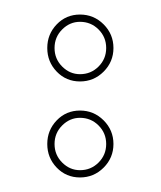

<svg xmlns="http://www.w3.org/2000/svg" viewBox="-20 -452 221 264"><path d="M58 -221.5Q45 -235 45 -254Q45 -273 58 -286.5Q71 -300 90 -300Q109 -300 122.5 -286.5Q136 -273 136 -254Q136 -235 122.5 -221.5Q109 -208 90 -208Q71 -208 58 -221.5ZM58 -353.5Q45 -367 45 -386Q45 -405 58 -418.5Q71 -432 90 -432Q109 -432 122.5 -418.5Q136 -405 136 -386Q136 -367 122.5 -353.5Q109 -340 90 -340Q71 -340 58 -353.5ZM90 -218Q105 -218 115.5 -228.5Q126 -239 126 -254Q126 -269 115.5 -279.5Q105 -290 90 -290Q76 -290 65.5 -279.5Q55 -269 55 -254Q55 -239 65.5 -228.5Q76 -218 90 -218ZM90 -350Q105 -350 115.5 -360.5Q126 -371 126 -386Q126 -401 115.5 -411.5Q105 -422 90 -422Q76 -422 65.5 -411.5Q55 -401 55 -386Q55 -371 65.5 -360.5Q76 -350 90 -350Z"/></svg>

Font: Soda Fountain
Style: OutlineOblique
Weight: 400
Version: Version 1.0